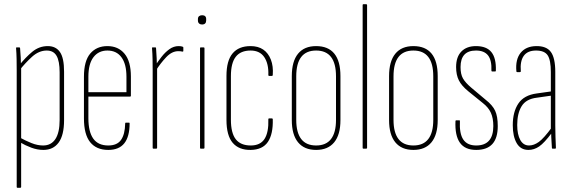

<svg xmlns="http://www.w3.org/2000/svg" viewBox="-20 -703 2705 908"><path d="M185 6Q157 6 128.5 -4.5Q100 -15 73 -31V-53Q100 -38 128.5 -26.5Q157 -15 184 -15Q222 -15 242 -45.5Q262 -76 262 -135V-361Q262 -414 247.5 -439Q233 -464 201 -464Q164 -464 131.5 -434.5Q99 -405 70 -368V-393Q100 -431 132.5 -458Q165 -485 206 -485Q244 -485 263.5 -457Q283 -429 283 -364V-135Q283 -64 257.5 -29Q232 6 185 6ZM62 185Q59 185 59 181V-369Q59 -396 58.5 -423.5Q58 -451 56 -475Q55 -479 59 -479H71Q75 -479 75 -475Q77 -453 78 -430.5Q79 -408 79 -396L80 -390V181Q80 185 76 185Z M492 6Q436 6 406.5 -30.5Q377 -67 377 -143V-340Q377 -415 407 -450Q437 -485 488 -485Q539 -485 569 -449Q599 -413 599 -341V-250Q599 -246 594 -246H398V-144Q398 -80 421 -47.5Q444 -15 492 -15Q534 -15 552.5 -41.5Q571 -68 572 -119Q572 -123 575 -123H590Q593 -123 593 -120Q593 -57 568 -25.5Q543 6 492 6ZM398 -267H578V-340Q578 -400 554.5 -432Q531 -464 488 -464Q446 -464 422 -432.5Q398 -401 398 -340Z M705 0Q702 0 702 -4V-368Q702 -395 701.5 -422.5Q701 -450 699 -474Q698 -479 702 -479H715Q718 -479 718 -475Q720 -452 721 -426.5Q722 -401 722 -387L723 -383V-4Q723 0 719 0ZM717 -369 715 -394Q727 -412 743.5 -433.5Q760 -455 780.5 -470Q801 -485 825 -485Q837 -485 844 -482Q846 -481 846.5 -480.5Q847 -480 847 -477Q847 -473 847 -469.5Q847 -466 847 -463Q847 -458 842 -459Q839 -460 834 -460.5Q829 -461 823 -461Q793 -461 766 -432.5Q739 -404 717 -369Z M929 0Q926 0 926 -4V-475Q926 -479 929 -479H943Q947 -479 947 -475V-4Q947 0 943 0ZM936 -587Q927 -587 921.5 -592Q916 -597 916 -606V-613Q916 -622 921.5 -626.5Q927 -631 936 -631Q945 -631 950 -626.5Q955 -622 955 -613V-606Q955 -597 950 -592Q945 -587 936 -587Z M1166 6Q1110 7 1080.5 -27.5Q1051 -62 1051 -136V-344Q1051 -416 1080 -450.5Q1109 -485 1165 -485Q1201 -485 1225 -468.5Q1249 -452 1261 -421Q1273 -390 1270 -349Q1270 -344 1266 -344H1252Q1251 -344 1250 -345Q1249 -346 1249 -348Q1251 -401 1230 -432.5Q1209 -464 1165 -464Q1118 -464 1095 -434.5Q1072 -405 1072 -343V-137Q1072 -74 1095 -44.5Q1118 -15 1166 -15Q1211 -15 1231 -46Q1251 -77 1249 -139Q1249 -143 1252 -143H1266Q1270 -143 1270 -139Q1272 -69 1247 -32Q1222 5 1166 6Z M1475 6Q1419 6 1389.5 -30Q1360 -66 1360 -135V-343Q1360 -413 1389.5 -449Q1419 -485 1475 -485Q1532 -485 1561 -449.5Q1590 -414 1590 -343V-135Q1590 -66 1560.5 -30Q1531 6 1475 6ZM1475 -15Q1522 -15 1545.5 -45.5Q1569 -76 1569 -136V-342Q1569 -403 1545.5 -433.5Q1522 -464 1475 -464Q1428 -464 1404.5 -433.5Q1381 -403 1381 -342V-136Q1381 -76 1404.5 -45.5Q1428 -15 1475 -15Z M1698 0Q1695 0 1695 -4V-679Q1695 -683 1698 -683H1712Q1716 -683 1716 -679V-4Q1716 0 1712 0Z M1935 6Q1879 6 1849.5 -30Q1820 -66 1820 -135V-343Q1820 -413 1849.5 -449Q1879 -485 1935 -485Q1992 -485 2021 -449.5Q2050 -414 2050 -343V-135Q2050 -66 2020.5 -30Q1991 6 1935 6ZM1935 -15Q1982 -15 2005.5 -45.5Q2029 -76 2029 -136V-342Q2029 -403 2005.5 -433.5Q1982 -464 1935 -464Q1888 -464 1864.5 -433.5Q1841 -403 1841 -342V-136Q1841 -76 1864.5 -45.5Q1888 -15 1935 -15Z M2232 6Q2179 6 2155 -28Q2131 -62 2134 -130Q2134 -134 2137 -134H2153Q2155 -134 2155 -131Q2152 -71 2171 -43Q2190 -15 2232 -15Q2313 -15 2313 -107Q2313 -144 2301.5 -169.5Q2290 -195 2263 -216L2195 -271Q2163 -297 2150 -323Q2137 -349 2137 -386Q2137 -434 2162 -459.5Q2187 -485 2231 -485Q2281 -485 2304 -456.5Q2327 -428 2325 -369Q2325 -365 2322 -365H2307Q2306 -365 2305 -366Q2304 -367 2304 -369Q2306 -418 2288 -441Q2270 -464 2231 -464Q2158 -464 2158 -386Q2158 -352 2169.5 -332Q2181 -312 2208 -289L2277 -231Q2309 -206 2321.5 -179.5Q2334 -153 2334 -107Q2334 -50 2308.5 -22Q2283 6 2232 6Z M2593 0Q2590 0 2590 -4Q2588 -31 2587 -55.5Q2586 -80 2586 -93L2585 -94V-362Q2585 -419 2570 -441.5Q2555 -464 2515 -464Q2475 -464 2457 -439Q2439 -414 2443 -366Q2443 -362 2439 -362H2426Q2422 -362 2422 -366Q2417 -422 2442 -453Q2467 -484 2515 -485Q2564 -486 2585 -457.5Q2606 -429 2606 -363V-111Q2606 -83 2607 -55.5Q2608 -28 2609 -4Q2609 0 2606 0ZM2479 6Q2442 6 2423.5 -26Q2405 -58 2405 -111Q2405 -174 2431.5 -213.5Q2458 -253 2518 -261L2589 -271V-251L2519 -241Q2468 -235 2447 -201Q2426 -167 2426 -112Q2426 -67 2440.5 -41Q2455 -15 2482 -15Q2505 -15 2528.5 -32Q2552 -49 2590 -101V-75Q2554 -27 2530 -10.5Q2506 6 2479 6Z"/></svg>

Font: Sofia Sans Extra Condensed Thin
Style: Regular
Weight: 250
Version: Version 4.100